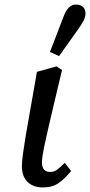

<svg xmlns="http://www.w3.org/2000/svg" viewBox="-20 -810 395 842"><path d="M168 12Q126 12 101 -12Q76 -36 76 -82Q76 -101 80.5 -134Q85 -167 90.5 -200.5Q96 -234 100 -256L142 -495L228 -519L252 -503L218 -360Q201 -287 190 -240Q179 -193 173.5 -165.5Q168 -138 166 -123Q164 -108 164 -98Q164 -56 200 -56Q218 -56 232 -67Q246 -78 264 -96L292 -60Q265 -27 237.5 -7.5Q210 12 168 12ZM199 -582Q214 -621 229 -660Q244 -699 259 -738Q268 -762 281 -776Q294 -790 313 -790Q333 -790 344 -779.5Q355 -769 355 -752Q355 -736 346.5 -719.5Q338 -703 323 -682Q302 -653 281 -623Q260 -593 239 -564Z"/></svg>

Font: Source Serif 4 Caption
Style: Italic
Weight: 400
Italic angle: -12°
Designer: Frank Grießhammer
Foundry: Adobe Systems Incorporated
Version: Version 4.004;hotconv 1.0.117;makeotfexe 2.5.65602